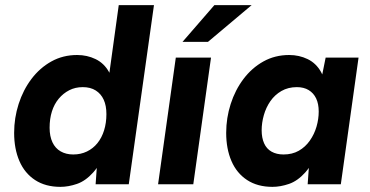

<svg xmlns="http://www.w3.org/2000/svg" viewBox="-20 -717 1438 747"><path d="M215 10Q157 10 116.5 -16.5Q76 -43 55.5 -90.5Q35 -138 35 -200Q35 -258 52.5 -312.5Q70 -367 102.5 -410Q135 -453 180 -478Q225 -503 280 -503Q319 -503 352 -487Q385 -471 404 -437Q423 -403 420 -348L396 -364L442 -697H579L481 0H352L361 -127L395 -143Q373 -80 343 -46.5Q313 -13 279.5 -1.5Q246 10 215 10ZM265 -116Q294 -116 318 -127.5Q342 -139 359 -160Q376 -181 385 -210Q394 -239 394 -273Q394 -306 383.5 -329Q373 -352 352.5 -365Q332 -378 302 -378Q273 -378 249.5 -366Q226 -354 208.5 -333Q191 -312 182 -283.5Q173 -255 173 -220Q173 -187 184 -163.5Q195 -140 216 -128Q237 -116 265 -116Z M595 0 664 -493H801L732 0ZM690 -554 814 -697H959L789 -554Z M1040 10Q982 10 941.5 -16.5Q901 -43 880.5 -90.5Q860 -138 860 -200Q860 -258 877.5 -312.5Q895 -367 927.5 -410Q960 -453 1005 -478Q1050 -503 1105 -503Q1144 -503 1177 -487Q1210 -471 1229 -437Q1248 -403 1245 -348L1221 -364L1247 -493H1375L1306 0H1177L1186 -127L1220 -143Q1198 -80 1168 -46.5Q1138 -13 1104.5 -1.5Q1071 10 1040 10ZM1083 -116Q1117 -116 1142.5 -130.5Q1168 -145 1185.5 -170Q1203 -195 1211.5 -224.5Q1220 -254 1220 -283Q1220 -313 1210 -334Q1200 -355 1181 -366.5Q1162 -378 1135 -378Q1101 -378 1075 -363Q1049 -348 1032 -323.5Q1015 -299 1006.5 -269Q998 -239 998 -210Q998 -181 1007.5 -159.5Q1017 -138 1036.5 -127Q1056 -116 1083 -116Z"/></svg>

Font: Hanken Grotesk ExtraBold
Style: Italic
Weight: 800
Italic angle: -8°
Designer: Alfredo Marco Pradil
Foundry: Hanken Design Co.
Version: Version 3.013